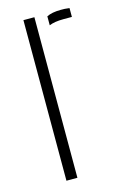

<svg xmlns="http://www.w3.org/2000/svg" viewBox="-98 -647 440 693"><g transform="rotate(-15 122.0 -300.5)"><path d="M62 0V-600H103V0ZM149 -557.5V-591Q168.5 -601 202 -601Q209 -601 216.2 -600.8Q223.5 -600.5 234 -599V-566H202Q169 -566 149 -557.5Z"/></g></svg>

Font: Big Shoulders Stencil Text SC Thin
Style: Regular
Weight: 100
Designer: Patric King
Foundry: XO Type Co
Version: Version 2.001